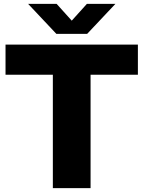

<svg xmlns="http://www.w3.org/2000/svg" viewBox="-20 -970 740 990"><path d="M252.5 0V-584.5H8.5V-740H691V-584.5H447V0ZM270.5 -795.5 125 -950H272L350 -863.5L428 -950H575L429.5 -795.5Z"/></svg>

Font: Encode Sans Semi Expanded ExtraBold
Style: Regular
Weight: 800
Width: 6
Designer: Multiple Designers
Foundry: Impallari Type
Version: Version 3.000; ttfautohint (v1.8.3) -l 8 -r 50 -G 200 -x 14 